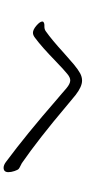

<svg xmlns="http://www.w3.org/2000/svg" viewBox="268 -840 465 1040"><g transform="rotate(90 500.0 -319.5)"><path d="M148 -335Q195 -368 266 -433Q287 -452 329 -488Q357 -511 376.5 -521.5Q396 -532 416 -532Q449 -532 494 -497Q504 -489 552 -449Q733 -296 863 -206Q870 -202 879.5 -197.5Q889 -193 894 -189Q900 -184 906 -166Q912 -148 912 -133Q912 -107 888 -107Q873 -107 855 -121Q707 -231 521 -393Q504 -407 488 -421Q472 -435 458 -447Q433 -468 415 -468Q399 -468 380 -452Q361 -437 313 -391Q233 -313 184 -277Q170 -266 157 -266Q140 -266 118 -285Q96 -304 96 -317Q96 -320 97 -321Q103 -328 117 -328H124Q138 -328 148 -335Z"/></g></svg>

Font: Iansui 0.93
Style: Regular
Weight: 400
Designer: But Ko / Fontworks Inc.
Foundry: zi-hi.com / Fontworks Inc.
Version: Version 0.931